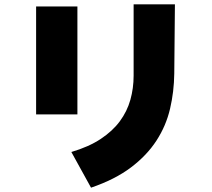

<svg xmlns="http://www.w3.org/2000/svg" viewBox="-20 -771 980 888"><path d="M598 -751H789L786 -431Q785 -347 766.5 -268Q748 -189 703.5 -120.5Q659 -52 585.5 3.5Q512 59 401 97L310 -68Q391 -92 446 -128.5Q501 -165 534.5 -210.5Q568 -256 583 -309.5Q598 -363 598 -421ZM147 -741H338V-242H147Z"/></svg>

Font: OA Gothic ExtraBold
Style: Regular
Weight: 800
Designer: Choi Chi-young, Lee Jaesang, Lee Juhyun, Han Dohee
Foundry: DDUNGSANG CORP.
Version: Version 1.000;Build 20210203